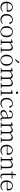

<svg xmlns="http://www.w3.org/2000/svg" viewBox="3714 -4556 857 8324"><g transform="rotate(90 4142.0 -394.5)"><path d="M298 14Q227 14 171 -15Q115 -44 83.5 -103.5Q52 -163 52 -252Q52 -334 84.5 -394.5Q117 -455 171 -488.5Q225 -522 289 -522Q351 -522 395.5 -495.5Q440 -469 464 -423.5Q488 -378 488 -320Q488 -283 482 -260H82V-290H387Q411 -290 419.5 -302.5Q428 -315 428 -341Q428 -404 391.5 -447.5Q355 -491 288 -491Q240 -491 201 -463Q162 -435 139 -383.5Q116 -332 116 -263Q116 -183 141 -131Q166 -79 210 -54.5Q254 -30 311 -30Q364 -30 404.5 -48Q445 -66 477 -102L492 -88Q459 -41 411 -13.5Q363 14 298 14Z M828 14Q756 14 702 -17.5Q648 -49 618 -108Q588 -167 588 -248Q588 -335 623.5 -396.5Q659 -458 716 -490Q773 -522 838 -522Q880 -522 916.5 -507Q953 -492 979.5 -464.5Q1006 -437 1018 -398Q1011 -368 982 -368Q964 -368 954.5 -376.5Q945 -385 940 -404L912 -490L955 -452Q924 -474 896 -482.5Q868 -491 839 -491Q786 -491 743.5 -462Q701 -433 676.5 -380.5Q652 -328 652 -255Q652 -148 706 -89Q760 -30 845 -30Q890 -30 930 -47Q970 -64 1005 -101L1020 -88Q988 -41 942 -13.5Q896 14 828 14Z M1355 14Q1294 14 1239 -15Q1184 -44 1149.5 -103.5Q1115 -163 1115 -253Q1115 -343 1150 -403Q1185 -463 1240 -492.5Q1295 -522 1355 -522Q1416 -522 1471 -492.5Q1526 -463 1561 -403Q1596 -343 1596 -253Q1596 -163 1561 -103.5Q1526 -44 1471 -15Q1416 14 1355 14ZM1355 -16Q1435 -16 1481.5 -77.5Q1528 -139 1528 -252Q1528 -365 1481.5 -428Q1435 -491 1355 -491Q1275 -491 1228.5 -428Q1182 -365 1182 -252Q1182 -139 1228.5 -77.5Q1275 -16 1355 -16Z M1692 0V-27L1802 -38H1822L1925 -27V0ZM1779 0Q1780 -24 1780.5 -64.5Q1781 -105 1781.5 -149Q1782 -193 1782 -226V-281Q1782 -333 1781.5 -375.5Q1781 -418 1779 -455L1687 -459V-485L1824 -519L1837 -511L1843 -393V-392V-226Q1843 -193 1843.5 -149Q1844 -105 1844.5 -64.5Q1845 -24 1846 0ZM2030 0V-27L2139 -38H2160L2263 -27V0ZM2117 0Q2118 -24 2118.5 -64Q2119 -104 2119.5 -148Q2120 -192 2120 -226V-334Q2120 -412 2094 -443Q2068 -474 2022 -474Q1987 -474 1938.5 -452.5Q1890 -431 1832 -368L1822 -398H1830Q1884 -463 1939 -492.5Q1994 -522 2046 -522Q2110 -522 2145 -479.5Q2180 -437 2180 -335V-226Q2180 -192 2180.5 -148Q2181 -104 2181.5 -64Q2182 -24 2183 0Z M2591 14Q2530 14 2475 -15Q2420 -44 2385.5 -103.5Q2351 -163 2351 -253Q2351 -343 2386 -403Q2421 -463 2476 -492.5Q2531 -522 2591 -522Q2652 -522 2707 -492.5Q2762 -463 2797 -403Q2832 -343 2832 -253Q2832 -163 2797 -103.5Q2762 -44 2707 -15Q2652 14 2591 14ZM2591 -16Q2671 -16 2717.5 -77.5Q2764 -139 2764 -252Q2764 -365 2717.5 -428Q2671 -491 2591 -491Q2511 -491 2464.5 -428Q2418 -365 2418 -252Q2418 -139 2464.5 -77.5Q2511 -16 2591 -16ZM2537 -616Q2563 -655 2589.5 -692.5Q2616 -730 2639 -764Q2653 -786 2663.5 -794.5Q2674 -803 2686 -803Q2697 -803 2705.5 -796Q2714 -789 2714 -775Q2714 -765 2706 -753Q2698 -741 2678 -722Q2650 -696 2618.5 -665.5Q2587 -635 2554 -603Z M2928 0V-27L3038 -38H3058L3161 -27V0ZM3015 0Q3016 -24 3016.5 -64.5Q3017 -105 3017.5 -149Q3018 -193 3018 -226V-282Q3018 -333 3017.5 -375.5Q3017 -418 3015 -455L2923 -459V-485L3060 -519L3073 -511L3079 -396V-393V-226Q3079 -193 3079.5 -149Q3080 -105 3080.5 -64.5Q3081 -24 3082 0ZM3253 0V-27L3362 -38H3383L3485 -27V0ZM3340 0Q3341 -24 3341.5 -64Q3342 -104 3342.5 -148Q3343 -192 3343 -226V-334Q3343 -411 3317.5 -442.5Q3292 -474 3251 -474Q3213 -474 3168.5 -451.5Q3124 -429 3068 -367L3057 -398H3066Q3116 -460 3167.5 -491Q3219 -522 3271 -522Q3333 -522 3367.5 -479.5Q3402 -437 3402 -335V-226Q3402 -192 3402.5 -148Q3403 -104 3403.5 -64Q3404 -24 3405 0ZM3577 0V-27L3686 -38H3706L3810 -27V0ZM3663 0Q3665 -24 3665.5 -64Q3666 -104 3666.5 -148Q3667 -192 3667 -226V-334Q3667 -413 3641 -443.5Q3615 -474 3570 -474Q3533 -474 3488.5 -453.5Q3444 -433 3391 -374L3379 -404H3387Q3436 -465 3487 -493.5Q3538 -522 3591 -522Q3656 -522 3691.5 -480Q3727 -438 3727 -338V-226Q3727 -192 3727.5 -148Q3728 -104 3728.5 -64Q3729 -24 3730 0Z M3890 0V-27L4001 -38H4020L4125 -27V0ZM3978 0Q3979 -24 3980 -64.5Q3981 -105 3981.5 -149Q3982 -193 3982 -226V-281Q3982 -332 3981 -375Q3980 -418 3978 -456L3885 -459V-485L4032 -519L4044 -511L4042 -377V-226Q4042 -193 4042.5 -149Q4043 -105 4043.5 -64.5Q4044 -24 4045 0ZM4003 -655Q3982 -655 3967.5 -668.5Q3953 -682 3953 -704Q3953 -726 3967.5 -740Q3982 -754 4003 -754Q4023 -754 4038.5 -740Q4054 -726 4054 -704Q4054 -682 4038.5 -668.5Q4023 -655 4003 -655Z M4462 14Q4390 14 4336 -17.5Q4282 -49 4252 -108Q4222 -167 4222 -248Q4222 -335 4257.5 -396.5Q4293 -458 4350 -490Q4407 -522 4472 -522Q4514 -522 4550.5 -507Q4587 -492 4613.5 -464.5Q4640 -437 4652 -398Q4645 -368 4616 -368Q4598 -368 4588.5 -376.5Q4579 -385 4574 -404L4546 -490L4589 -452Q4558 -474 4530 -482.5Q4502 -491 4473 -491Q4420 -491 4377.5 -462Q4335 -433 4310.5 -380.5Q4286 -328 4286 -255Q4286 -148 4340 -89Q4394 -30 4479 -30Q4524 -30 4564 -47Q4604 -64 4639 -101L4654 -88Q4622 -41 4576 -13.5Q4530 14 4462 14Z M4888 14Q4830 14 4791 -19Q4752 -52 4752 -114Q4752 -151 4768.5 -180.5Q4785 -210 4822.5 -234Q4860 -258 4922 -276Q4965 -289 5009.5 -300.5Q5054 -312 5094 -321V-297Q5054 -287 5012.5 -275Q4971 -263 4934 -249Q4867 -225 4840.5 -194Q4814 -163 4814 -125Q4814 -78 4841 -54Q4868 -30 4912 -30Q4937 -30 4960.5 -39.5Q4984 -49 5013.5 -72Q5043 -95 5083 -134L5089 -89H5070Q5038 -55 5010 -32Q4982 -9 4953 2.5Q4924 14 4888 14ZM5150 13Q5108 13 5087.5 -17.5Q5067 -48 5065 -102V-106V-350Q5065 -407 5052 -437.5Q5039 -468 5013 -480Q4987 -492 4947 -492Q4917 -492 4887 -483Q4857 -474 4825 -454L4861 -482L4842 -402Q4838 -382 4828 -374Q4818 -366 4802 -366Q4771 -366 4765 -397Q4782 -456 4833 -489Q4884 -522 4960 -522Q5042 -522 5083 -482.5Q5124 -443 5124 -354V-113Q5124 -61 5136 -43Q5148 -25 5170 -25Q5183 -25 5193 -30Q5203 -35 5215 -46L5230 -30Q5215 -8 5194.5 2.5Q5174 13 5150 13Z M5287 0V-27L5397 -38H5417L5520 -27V0ZM5374 0Q5375 -24 5375.5 -64.5Q5376 -105 5376.5 -149Q5377 -193 5377 -226V-282Q5377 -333 5376.5 -375.5Q5376 -418 5374 -455L5282 -459V-485L5419 -519L5432 -511L5438 -396V-393V-226Q5438 -193 5438.5 -149Q5439 -105 5439.5 -64.5Q5440 -24 5441 0ZM5612 0V-27L5721 -38H5742L5844 -27V0ZM5699 0Q5700 -24 5700.5 -64Q5701 -104 5701.5 -148Q5702 -192 5702 -226V-334Q5702 -411 5676.5 -442.5Q5651 -474 5610 -474Q5572 -474 5527.5 -451.5Q5483 -429 5427 -367L5416 -398H5425Q5475 -460 5526.5 -491Q5578 -522 5630 -522Q5692 -522 5726.5 -479.5Q5761 -437 5761 -335V-226Q5761 -192 5761.5 -148Q5762 -104 5762.5 -64Q5763 -24 5764 0ZM5936 0V-27L6045 -38H6065L6169 -27V0ZM6022 0Q6024 -24 6024.5 -64Q6025 -104 6025.5 -148Q6026 -192 6026 -226V-334Q6026 -413 6000 -443.5Q5974 -474 5929 -474Q5892 -474 5847.5 -453.5Q5803 -433 5750 -374L5738 -404H5746Q5795 -465 5846 -493.5Q5897 -522 5950 -522Q6015 -522 6050.5 -480Q6086 -438 6086 -338V-226Q6086 -192 6086.5 -148Q6087 -104 6087.5 -64Q6088 -24 6089 0Z M6502 14Q6431 14 6375 -15Q6319 -44 6287.5 -103.5Q6256 -163 6256 -252Q6256 -334 6288.5 -394.5Q6321 -455 6375 -488.5Q6429 -522 6493 -522Q6555 -522 6599.5 -495.5Q6644 -469 6668 -423.5Q6692 -378 6692 -320Q6692 -283 6686 -260H6286V-290H6591Q6615 -290 6623.5 -302.5Q6632 -315 6632 -341Q6632 -404 6595.5 -447.5Q6559 -491 6492 -491Q6444 -491 6405 -463Q6366 -435 6343 -383.5Q6320 -332 6320 -263Q6320 -183 6345 -131Q6370 -79 6414 -54.5Q6458 -30 6515 -30Q6568 -30 6608.5 -48Q6649 -66 6681 -102L6696 -88Q6663 -41 6615 -13.5Q6567 14 6502 14Z M6784 0V-27L6894 -38H6914L7017 -27V0ZM6871 0Q6872 -24 6872.5 -64.5Q6873 -105 6873.5 -149Q6874 -193 6874 -226V-281Q6874 -333 6873.5 -375.5Q6873 -418 6871 -455L6779 -459V-485L6916 -519L6929 -511L6935 -393V-392V-226Q6935 -193 6935.5 -149Q6936 -105 6936.5 -64.5Q6937 -24 6938 0ZM7122 0V-27L7231 -38H7252L7355 -27V0ZM7209 0Q7210 -24 7210.5 -64Q7211 -104 7211.5 -148Q7212 -192 7212 -226V-334Q7212 -412 7186 -443Q7160 -474 7114 -474Q7079 -474 7030.5 -452.5Q6982 -431 6924 -368L6914 -398H6922Q6976 -463 7031 -492.5Q7086 -522 7138 -522Q7202 -522 7237 -479.5Q7272 -437 7272 -335V-226Q7272 -192 7272.5 -148Q7273 -104 7273.5 -64Q7274 -24 7275 0Z M7540 -472V-508H7720V-472ZM7623 14Q7564 14 7536.5 -17.5Q7509 -49 7509 -112Q7509 -135 7509.5 -152.5Q7510 -170 7510 -196V-472H7405V-502L7530 -511L7510 -496L7533 -663H7576L7571 -493V-481V-115Q7571 -67 7588.5 -45.5Q7606 -24 7640 -24Q7663 -24 7680.5 -30Q7698 -36 7718 -47L7732 -29Q7712 -8 7685 3Q7658 14 7623 14Z M8046 14Q7975 14 7919 -15Q7863 -44 7831.5 -103.5Q7800 -163 7800 -252Q7800 -334 7832.5 -394.5Q7865 -455 7919 -488.5Q7973 -522 8037 -522Q8099 -522 8143.5 -495.5Q8188 -469 8212 -423.5Q8236 -378 8236 -320Q8236 -283 8230 -260H7830V-290H8135Q8159 -290 8167.5 -302.5Q8176 -315 8176 -341Q8176 -404 8139.5 -447.5Q8103 -491 8036 -491Q7988 -491 7949 -463Q7910 -435 7887 -383.5Q7864 -332 7864 -263Q7864 -183 7889 -131Q7914 -79 7958 -54.5Q8002 -30 8059 -30Q8112 -30 8152.5 -48Q8193 -66 8225 -102L8240 -88Q8207 -41 8159 -13.5Q8111 14 8046 14Z"/></g></svg>

Font: Noto Serif SC
Style: Regular
Weight: 200
Designer: Ryoko NISHIZUKA 西塚涼子 (kana & ideographs); Frank Grießhammer (Latin, Greek & Cyrillic); Wenlong ZHANG 张文龙 (bopomofo); San
Foundry: Adobe
Version: Version 2.001;hotconv 1.1.0;makeotfexe 2.6.0